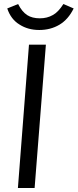

<svg xmlns="http://www.w3.org/2000/svg" viewBox="-20 -934 386 954"><path d="M69 0 124 -712H208L152 0ZM175 -785Q119 -785 77 -812Q34 -838 16 -892L70 -914Q89 -876 115 -859Q140 -843 178 -843Q214 -843 242 -859Q269 -873 295 -914L346 -892Q319 -837 275 -811Q231 -785 175 -785Z"/></svg>

Font: PRinguin Sans
Style: Italic
Weight: 400
Designer: Vernon Adams
Foundry: Vernon Adams
Version: ""